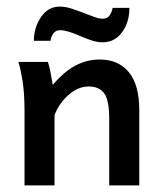

<svg xmlns="http://www.w3.org/2000/svg" viewBox="-20 -561 488 581"><path d="M54.2 0Q54.2 0 54.2 -24.4Q54.2 -48.8 54.2 -85.7Q54.2 -122.6 54.2 -160.4Q54.2 -198.2 54.2 -225.1Q54.2 -278.8 48.1 -316.7Q42 -354.5 35.6 -373.5H125Q128.9 -362.3 133.3 -339.6Q137.7 -316.9 139.6 -304.2Q174.3 -344.7 208.7 -362.8Q243.2 -380.9 281.7 -380.9Q338.4 -380.9 369.9 -342.5Q401.4 -304.2 401.4 -228.5Q401.4 -210.4 401.4 -181.9Q401.4 -153.3 401.4 -122.1Q401.4 -90.8 401.4 -63Q401.4 -35.2 401.4 -17.6Q401.4 0 401.4 0H310.5Q310.5 0 310.5 -23.7Q310.5 -47.4 310.5 -81.8Q310.5 -116.2 310.5 -149.2Q310.5 -182.1 310.5 -201.2Q310.5 -257.8 295.4 -278.6Q280.3 -299.3 248 -299.3Q225.1 -299.3 204.3 -286.4Q183.6 -273.4 168 -253.4Q152.3 -233.4 145 -212.4V0ZM291 -433.1Q274.9 -433.1 259.5 -438Q244.1 -442.9 225.6 -450.7Q183.1 -469.7 162.1 -469.7Q148.4 -469.7 141.4 -459.7Q134.3 -449.7 132.8 -437.5H82.5Q82.5 -477.5 104 -509.3Q125.5 -541 160.6 -541Q177.7 -541 195.1 -535.4Q212.4 -529.8 232.9 -522Q253.9 -514.2 266.6 -509.3Q279.3 -504.4 292 -504.4Q304.7 -504.4 311.8 -514.6Q318.8 -524.9 320.8 -537.1H371.6Q371.6 -493.7 349.4 -463.4Q327.1 -433.1 291 -433.1Z"/></svg>

Font: Harmattan SemiBold
Style: Regular
Weight: 600
Designer: George W. Nuss III and SIL International
Foundry: SIL International
Version: Version 4.000